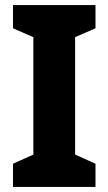

<svg xmlns="http://www.w3.org/2000/svg" viewBox="-20 -734 426 754"><path d="M355 0H31V-91L111 -127V-588L31 -623V-714H355V-623L275 -588V-127L355 -91Z"/></svg>

Font: Noto Sans Arabic SemCond ExtBd
Style: Regular
Weight: 800
Width: 4
Designer: Monotype Design Team, Nadine Chahine, Nizar Qandah and Khaled Hosny
Foundry: Monotype Imaging Inc.
Version: Version 2.012; ttfautohint (v1.8.4.7-5d5b)